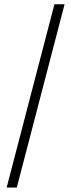

<svg xmlns="http://www.w3.org/2000/svg" viewBox="-20 -760 328 887"><path d="M57.6 106.4H10.7L231.4 -740.2H278.3Z"/></svg>

Font: Pretendard GOV ExtraLight
Style: Regular
Weight: 200
Designer: Base glyphs from Inter by Rasmus Andersson; Hangeul glyphs from Noto Sans CJK(Source Han Sans) by Jang Soo-young and Kan
Foundry: Kil Hyung-jin
Version: Version 1.309